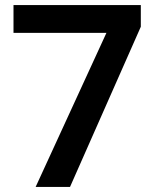

<svg xmlns="http://www.w3.org/2000/svg" viewBox="-20 -734 612 754"><path d="M120 0 398 -605H33V-714H533V-629L255 0Z"/></svg>

Font: Noto Sans SemiBold
Style: Regular
Weight: 600
Designer: Monotype Design Team
Foundry: Monotype Imaging Inc.
Version: Version 2.007